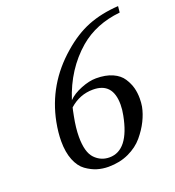

<svg xmlns="http://www.w3.org/2000/svg" viewBox="-117 -703 732 805"><g transform="rotate(-20 249.5 -301.0)"><path d="M174.8 -276.9Q172.9 -271 167 -240.2Q157.2 -190.4 157.2 -151.4Q157.2 -82.5 184.1 -54.7Q210.9 -26.9 249 -26.9Q335 -26.9 362.8 -172.9Q367.7 -196.8 367.7 -219.7Q367.7 -317.9 279.8 -317.9Q220.7 -317.9 174.8 -276.9ZM496.1 -583Q387.2 -571.8 313 -508.8Q222.2 -430.7 182.1 -306.2Q203.1 -328.1 240.5 -343Q277.8 -357.9 308.1 -357.9Q351.1 -357.9 381.1 -344.5Q411.1 -331.1 425.8 -308.3Q440.4 -285.6 446.3 -263.4Q452.1 -241.2 452.1 -216.3Q452.1 -196.8 449.2 -180.2Q443.4 -150.4 428.2 -119.6Q413.1 -88.9 387.9 -58.8Q362.8 -28.8 322.5 -10Q282.2 8.8 231.9 8.8Q205.6 8.8 181.4 1.5Q157.2 -5.9 133.3 -22.9Q109.4 -40 95.2 -75.2Q81.1 -110.4 81.1 -159.2Q81.1 -197.8 89.8 -243.2Q120.6 -400.4 245.1 -507.8Q303.2 -558.6 363 -582.3Q422.9 -606 499 -610.8Z"/></g></svg>

Font: Linux Biolinum
Style: Italic
Weight: 400
Italic angle: -12°
Designer: Philipp H. Poll
Foundry: Philipp H. Poll
Version: Version 1.1.3 ; ttfautohint (v0.9)